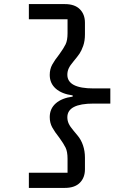

<svg xmlns="http://www.w3.org/2000/svg" viewBox="-20 -780 680 938"><path d="M395 -669V-612Q395 -580 386.5 -556Q378 -532 368.5 -518Q359 -504 339 -480Q322 -460 315.5 -445.5Q309 -431 309 -415Q309 -348 437 -348H519V-274H437Q309 -274 309 -207Q309 -191 315.5 -176.5Q322 -162 339 -142Q341 -139 358.5 -118.5Q376 -98 385.5 -70Q395 -42 395 -10V47Q395 88 370 113Q345 138 297 138H121V64H310V-4Q310 -39 300.5 -58.5Q291 -78 270 -107Q247 -136 235 -158Q223 -180 223 -208Q223 -249 252.5 -275Q282 -301 335 -308V-314Q282 -321 252.5 -347Q223 -373 223 -414Q223 -442 235 -464Q247 -486 270 -515Q291 -544 300.5 -563.5Q310 -583 310 -618V-686H121V-760H297Q345 -760 370 -735Q395 -710 395 -669Z"/></svg>

Font: Writer Medium
Style: Regular
Weight: 500
Monospace: yes
Designer: Mike Abbink, Paul van der Laan, Pieter van Rosmalen
Foundry: Bold Monday
Version: Version 2.001 2020